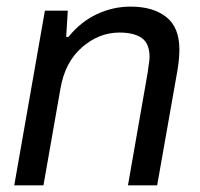

<svg xmlns="http://www.w3.org/2000/svg" viewBox="-20 -558 603 578"><path d="M22.9 0 115.2 -525.9H184.1L179.2 -446.8H186Q223.1 -492.7 271.7 -515.4Q320.3 -538.1 373 -538.1Q440.9 -538.1 480.5 -506.8Q520 -475.6 520 -409.2Q520 -380.9 514.2 -346.2L453.1 0H365.2L424.8 -340.8Q425.3 -346.7 426.8 -356.4Q428.2 -366.2 429.2 -373.3Q430.2 -380.4 430.2 -386.2Q430.2 -427.2 406.7 -443.6Q383.3 -460 339.8 -460Q277.8 -460 226.8 -415.5Q175.8 -371.1 162.1 -292L110.8 0Z"/></svg>

Font: Archivo
Style: Italic
Weight: 400
Italic angle: -10°
Designer: Hector Gatti
Foundry: Omnibus-Type
Version: Version 2.001